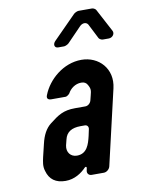

<svg xmlns="http://www.w3.org/2000/svg" viewBox="-80 -742 598 804"><g transform="rotate(-10 219.0 -340.0)"><path d="M230 -32 228 -22C225 -10 233 0 245 0H297C309 0 321 -10 324 -22L398 -341C417 -422 360 -482 286 -482C209 -482 143 -424 119 -362C113 -348 120 -341 134 -341H195C200 -341 209 -348 212 -352C222 -371 243 -388 269 -388C282 -388 290 -383 295 -374C306 -355 304 -348 299 -328L294 -308C291 -296 280 -287 269 -287H225C175 -287 152 -271 115 -242C93 -225 79 -198 71 -163L58 -109C54 -90 49 -71 56 -50C66 -13 92 6 134 6C172 6 202 -14 223 -36C227 -39 231 -37 230 -32ZM235 -209H253C263 -209 269 -201 267 -191L261 -163C253 -129 242 -90 199 -90C172 -90 155 -112 161 -140L167 -164C174 -195 197 -209 235 -209ZM341 -622 373 -559C375 -555 384 -550 389 -550H415C431 -550 443 -566 436 -579L384 -677C382 -681 373 -686 368 -686H310C305 -686 294 -681 290 -677L193 -579C180 -566 184 -550 200 -550H225C230 -550 241 -555 245 -559L305 -621C317 -634 334 -634 341 -622Z"/></g></svg>

Font: DIN Rundschrift
Style: EngKursiv
Weight: 400
Width: 3
Version: Version 1.027